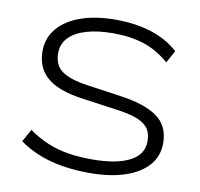

<svg xmlns="http://www.w3.org/2000/svg" viewBox="-80 -797 928 890"><g transform="rotate(10 384.0 -352.5)"><path d="M396 8Q329 8 268.5 -2Q208 -12 157 -32.5Q106 -53 65 -83L98 -142Q143 -110 189.5 -91Q236 -72 287 -64Q338 -56 397 -56Q511 -56 574 -88Q637 -120 637 -183Q637 -225 616.5 -248.5Q596 -272 557 -284.5Q518 -297 462 -304L305 -326Q190 -342 137.5 -387.5Q85 -433 85 -511Q85 -573 123.5 -618.5Q162 -664 231.5 -688.5Q301 -713 395 -713Q457 -713 511 -702.5Q565 -692 610.5 -670.5Q656 -649 691 -617L659 -559Q602 -608 539 -628.5Q476 -649 394 -649Q322 -649 269 -633.5Q216 -618 187 -588Q158 -558 158 -514Q158 -459 195.5 -431Q233 -403 318 -391L471 -369Q591 -353 650.5 -311Q710 -269 710 -187Q710 -126 672 -82.5Q634 -39 564 -15.5Q494 8 396 8Z"/></g></svg>

Font: Nunito Sans 10pt Expanded Light
Style: Regular
Weight: 300
Width: 7
Designer: Vernon Adams
Foundry: Vernon Adams
Version: Version 3.101;gftools[0.9.27]